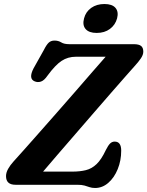

<svg xmlns="http://www.w3.org/2000/svg" viewBox="-20 -920 734 956"><path d="M364 0H57Q10 0 10 -43Q10 -61 20.8 -79.8Q31.5 -98.5 47 -115.5Q67.5 -138 101.8 -176.5Q136 -215 178.8 -263.5Q221.5 -312 267.8 -364.5Q314 -417 358.5 -468.2Q403 -519.5 441.2 -563.5Q479.5 -607.5 506 -637.5H358Q318 -637.5 286.8 -617Q255.5 -596.5 217 -544Q200 -519 183.8 -513.8Q167.5 -508.5 152.5 -515Q120.5 -528 147 -579.5L198 -670.5Q211.5 -697.5 222.8 -707.8Q234 -718 251.5 -718Q270.5 -718 284.8 -709Q299 -700 326 -700H646Q671.5 -700 682.5 -691.2Q693.5 -682.5 693.5 -662.5Q693.5 -647 681.2 -629Q669 -611 650 -590.5Q637 -576 607 -542Q577 -508 536.2 -461.2Q495.5 -414.5 449.2 -361Q403 -307.5 356 -253.2Q309 -199 267.2 -150.5Q225.5 -102 194.5 -65.5H340Q378 -65.5 407.5 -72.8Q437 -80 461 -103Q485 -126 507 -173Q518.5 -196 528.2 -205.5Q538 -215 551 -215Q583.5 -215 583.5 -170Q583.5 -120.5 566.2 -78Q549 -35.5 519.5 -9.8Q490 16 453.5 16Q437.5 16 426.2 12Q415 8 401.2 4Q387.5 0 364 0ZM461.5 -756Q423 -756 406.2 -775.5Q389.5 -795 398.5 -828.5Q407 -861.5 434.2 -880.8Q461.5 -900 500 -900Q538.5 -900 555 -880.8Q571.5 -861.5 563 -828.5Q554 -795.5 527.2 -775.8Q500.5 -756 461.5 -756Z"/></svg>

Font: Fraunces 9pt SuperSoft SemiBold
Style: Italic
Weight: 600
Italic angle: -16°
Version: Version 1.000;[0bf87f6ff]